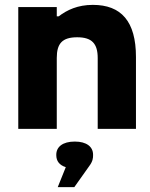

<svg xmlns="http://www.w3.org/2000/svg" viewBox="-20 -529 614 788"><path d="M55 -500V0H213V-291C213 -350 235 -376 297 -376C357 -376 381 -350 381 -291V0H538V-295C538 -442 477 -509 361 -509C299 -509 255 -488 221 -462H213V-500ZM211 108C211 132 224 149 250 157L217 239H285L346 153C361 133 362 120 362 108V106C362 73 335 52 287 52C237 52 211 74 211 106Z"/></svg>

Font: LT Wave Alt Black
Style: Regular
Weight: 900
Designer: Daniel Lyons
Version: Version 2.5 (Glyphs App)